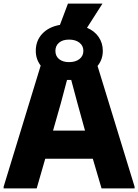

<svg xmlns="http://www.w3.org/2000/svg" viewBox="-23 -1037 761 1057"><path d="M-3 -9 201 -676Q174 -711 174 -757Q174 -813 209.5 -851Q245 -889 307 -900L351 -1017H541L456 -884Q497 -867 520 -833.5Q543 -800 543 -757Q543 -709 514 -674L718 -9V0H536L488 -163H226L179 0H-3ZM357 -695Q393 -695 414.5 -712Q436 -729 436 -757Q436 -785 414.5 -802Q393 -819 357 -819Q322 -819 302 -802Q282 -785 282 -757Q282 -728 302.5 -711.5Q323 -695 357 -695ZM445 -318 403 -470 369 -597H346L312 -469L269 -318Z"/></svg>

Font: Encode Sans Narrow
Style: ExtraBold
Weight: 800
Designer: Pablo Impallari, Andres Torresi
Foundry: Pablo Impallari, Andres Torresi
Version: Version 1.000; ttfautohint (v1.00) -l 8 -r 50 -G 200 -x 14 -